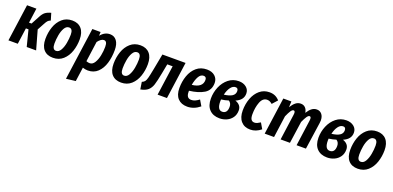

<svg xmlns="http://www.w3.org/2000/svg" viewBox="3 -1456 5299 2586"><g transform="rotate(20 2652.5 -162.5)"><path d="M458 -446Q431 -435 417.5 -420Q404 -405 384 -367L333 -273L410 0H275L216 -232H179L147 0H13L87 -530H221L192 -319H228L292 -438Q316 -485 344.5 -508Q373 -531 428 -546Z M474 -190Q474 -280 502 -361.5Q530 -443 588.5 -494.5Q647 -546 732 -546Q817 -546 864 -492.5Q911 -439 911 -340Q911 -251 883.5 -169.5Q856 -88 798 -36Q740 16 654 16Q568 16 521 -37Q474 -90 474 -190ZM776 -359Q776 -443 723 -443Q683 -443 657.5 -399Q632 -355 621 -292.5Q610 -230 610 -172Q610 -86 662 -86Q702 -86 727.5 -130.5Q753 -175 764.5 -238Q776 -301 776 -359Z M1023 -530H1141L1139 -475Q1195 -546 1273 -546Q1334 -546 1369 -499Q1404 -452 1404 -366Q1404 -264 1378 -177.5Q1352 -91 1296 -37.5Q1240 16 1155 16Q1118 16 1081 3L1053 205L918 221ZM1268 -363Q1268 -407 1256 -425.5Q1244 -444 1221 -444Q1201 -444 1178.5 -428Q1156 -412 1136 -385L1096 -95Q1122 -85 1146 -85Q1187 -85 1214.5 -129.5Q1242 -174 1255 -238.5Q1268 -303 1268 -363Z M1451 -190Q1451 -280 1479 -361.5Q1507 -443 1565.5 -494.5Q1624 -546 1709 -546Q1794 -546 1841 -492.5Q1888 -439 1888 -340Q1888 -251 1860.5 -169.5Q1833 -88 1775 -36Q1717 16 1631 16Q1545 16 1498 -37Q1451 -90 1451 -190ZM1753 -359Q1753 -443 1700 -443Q1660 -443 1634.5 -399Q1609 -355 1598 -292.5Q1587 -230 1587 -172Q1587 -86 1639 -86Q1679 -86 1704.5 -130.5Q1730 -175 1741.5 -238Q1753 -301 1753 -359Z M2285 0H2151L2211 -428H2134L2108 -292Q2085 -171 2067.5 -117Q2050 -63 2014.5 -31.5Q1979 0 1908 14L1892 -89Q1919 -100 1932 -116.5Q1945 -133 1955.5 -171.5Q1966 -210 1984 -304L2027 -530H2359Z M2820 -410Q2820 -306 2740 -257.5Q2660 -209 2530 -194V-180Q2530 -132 2547.5 -110Q2565 -88 2599 -88Q2627 -88 2652.5 -99Q2678 -110 2711 -134L2759 -53Q2675 16 2579 16Q2493 16 2444.5 -35.5Q2396 -87 2396 -185Q2396 -279 2425 -361.5Q2454 -444 2514 -495Q2574 -546 2662 -546Q2735 -546 2777.5 -507.5Q2820 -469 2820 -410ZM2689 -405Q2689 -451 2648 -451Q2605 -451 2578 -402.5Q2551 -354 2538 -281Q2689 -298 2689 -405Z M3269 -421Q3269 -375 3243.5 -341Q3218 -307 3163 -283Q3204 -270 3227.5 -242.5Q3251 -215 3251 -173Q3251 -113 3221 -70.5Q3191 -28 3143 -6.5Q3095 15 3042 15Q2949 15 2896 -40Q2843 -95 2843 -197Q2843 -284 2876.5 -364Q2910 -444 2973 -494.5Q3036 -545 3120 -545Q3184 -545 3226.5 -511Q3269 -477 3269 -421ZM2989 -305Q3064 -314 3103.5 -339Q3143 -364 3143 -410Q3143 -454 3105 -454Q3066 -454 3035.5 -413.5Q3005 -373 2989 -305ZM2976 -231 2975 -203Q2975 -81 3046 -81Q3081 -81 3100 -105Q3119 -129 3119 -177Q3119 -229 3080 -254Q3030 -238 2976 -231Z M3703 -482 3637 -408Q3617 -425 3600 -432.5Q3583 -440 3563 -440Q3500 -440 3470.5 -363Q3441 -286 3441 -189Q3441 -137 3457 -114.5Q3473 -92 3503 -92Q3524 -92 3542 -100Q3560 -108 3587 -125L3635 -43Q3563 16 3482 16Q3397 16 3349 -39Q3301 -94 3301 -192Q3301 -285 3331 -366Q3361 -447 3419.5 -496.5Q3478 -546 3559 -546Q3605 -546 3640 -530Q3675 -514 3703 -482Z M4336 -424Q4336 -408 4333 -388L4277 0H4143L4194 -370Q4196 -390 4196 -395Q4196 -428 4175 -428Q4157 -428 4137.5 -399.5Q4118 -371 4093 -315L4048 0H3914L3965 -370Q3967 -388 3967 -394Q3967 -428 3946 -428Q3927 -428 3907.5 -399Q3888 -370 3863 -312L3820 0H3686L3760 -530H3876L3872 -446Q3901 -494 3933.5 -520Q3966 -546 4007 -546Q4046 -546 4071.5 -521Q4097 -496 4104 -450Q4133 -497 4165 -521.5Q4197 -546 4236 -546Q4281 -546 4308.5 -513Q4336 -480 4336 -424Z M4811 -421Q4811 -375 4785.5 -341Q4760 -307 4705 -283Q4746 -270 4769.5 -242.5Q4793 -215 4793 -173Q4793 -113 4763 -70.5Q4733 -28 4685 -6.5Q4637 15 4584 15Q4491 15 4438 -40Q4385 -95 4385 -197Q4385 -284 4418.5 -364Q4452 -444 4515 -494.5Q4578 -545 4662 -545Q4726 -545 4768.5 -511Q4811 -477 4811 -421ZM4531 -305Q4606 -314 4645.5 -339Q4685 -364 4685 -410Q4685 -454 4647 -454Q4608 -454 4577.5 -413.5Q4547 -373 4531 -305ZM4518 -231 4517 -203Q4517 -81 4588 -81Q4623 -81 4642 -105Q4661 -129 4661 -177Q4661 -229 4622 -254Q4572 -238 4518 -231Z M4843 -190Q4843 -280 4871 -361.5Q4899 -443 4957.5 -494.5Q5016 -546 5101 -546Q5186 -546 5233 -492.5Q5280 -439 5280 -340Q5280 -251 5252.5 -169.5Q5225 -88 5167 -36Q5109 16 5023 16Q4937 16 4890 -37Q4843 -90 4843 -190ZM5145 -359Q5145 -443 5092 -443Q5052 -443 5026.5 -399Q5001 -355 4990 -292.5Q4979 -230 4979 -172Q4979 -86 5031 -86Q5071 -86 5096.5 -130.5Q5122 -175 5133.5 -238Q5145 -301 5145 -359Z"/></g></svg>

Font: Fira Sans Compressed SemiBold
Style: Italic
Weight: 600
Width: 1
Italic angle: -8°
Designer: bBox Type GmbH & Carrois Corporate GbR & Edenspiekermann AG
Foundry: bBox Type GmbH & Carrois Corporate GbR & Edenspiekermann AG
Version: Version 4.301